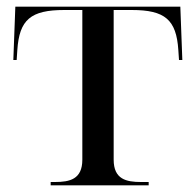

<svg xmlns="http://www.w3.org/2000/svg" viewBox="-20 -556 587 576"><path d="M132 0H426V-10H403C359 -10 321 -18 321 -77V-526H375C475 -526 509 -497 515 -406L517 -376H527L521 -536H26L20 -376H30L32 -406C38 -497 72 -526 173 -526H227V-77C227 -18 189 -10 145 -10H132Z"/></svg>

Font: Noto Serif Display
Style: Regular
Weight: 400
Designer: Monotype Design Team
Foundry: Monotype Imaging Inc.
Version: Version 2.009